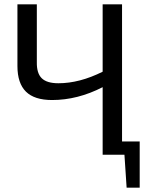

<svg xmlns="http://www.w3.org/2000/svg" viewBox="-20 -710 693 881"><path d="M621 -61V151H561L551 0H451V-310Q336 -251 219 -251Q138 -251 99 -289.5Q60 -328 60 -407V-690H149V-425Q148 -374 171.5 -351Q195 -328 248 -328Q345 -328 451 -381V-690H540V-61Z"/></svg>

Font: Exo 2
Style: Regular
Weight: 400
Designer: Natanael Gama
Version: Version 1.001;PS 001.001;hotconv 1.0.70;makeotf.lib2.5.58329